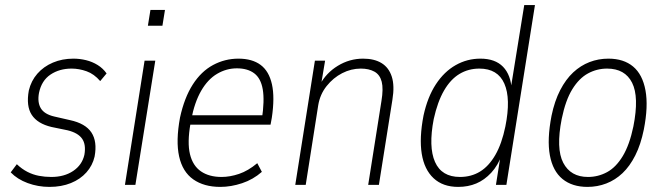

<svg xmlns="http://www.w3.org/2000/svg" viewBox="-20 -725 2602 753"><path d="M174 8Q129 8 88.5 -7Q48 -22 22 -49L46 -81Q66 -62 87.5 -51Q109 -40 132.5 -35.5Q156 -31 181 -31Q232 -31 267 -54.5Q302 -78 311 -118Q318 -158 302 -181Q286 -204 245 -214L182 -227Q127 -240 104.5 -274.5Q82 -309 93 -370Q102 -408 126.5 -436Q151 -464 187.5 -479.5Q224 -495 268 -495Q293 -495 317.5 -489Q342 -483 363 -470Q384 -457 398 -437L373 -407Q349 -435 319.5 -445.5Q290 -456 261 -456Q213 -456 178 -432.5Q143 -409 133 -361Q126 -324 140 -300.5Q154 -277 193 -268L254 -254Q315 -241 338.5 -205.5Q362 -170 351 -111Q343 -76 319 -49Q295 -22 258 -7Q221 8 174 8Z M560 -624 570 -686H627L617 -624ZM470 0 547 -487H589L511 0Z M844 8Q780 8 738 -21.5Q696 -51 682.5 -111.5Q669 -172 686 -264Q703 -342 736 -393.5Q769 -445 815.5 -470Q862 -495 915 -495Q969 -495 1002 -470.5Q1035 -446 1046.5 -394.5Q1058 -343 1046 -263L1041 -236H712L718 -273H1025L1007 -257Q1018 -331 1010.5 -374.5Q1003 -418 977 -437.5Q951 -457 909 -457Q868 -457 831.5 -435.5Q795 -414 769 -369Q743 -324 730 -256L727 -240Q714 -166 725 -120.5Q736 -75 768 -53Q800 -31 849 -31Q882 -31 917.5 -43Q953 -55 989 -85L1007 -51Q973 -21 929.5 -6.5Q886 8 844 8Z M1138 0 1215 -487H1255L1239 -392H1234Q1259 -439 1305 -467Q1351 -495 1404 -495Q1448 -495 1476.5 -477.5Q1505 -460 1516.5 -424.5Q1528 -389 1519 -334L1466 0H1424L1476 -329Q1484 -377 1477 -404.5Q1470 -432 1448.5 -444Q1427 -456 1395 -456Q1357 -456 1322 -438Q1287 -420 1261 -387.5Q1235 -355 1228 -312L1179 0Z M1777 8Q1717 8 1680.5 -26Q1644 -60 1634 -122Q1624 -184 1641 -272Q1657 -345 1689.5 -394.5Q1722 -444 1767 -469.5Q1812 -495 1864 -495Q1922 -495 1953 -463Q1984 -431 1987 -371H1982L2036 -705H2078L1966 0H1925L1944 -120H1949Q1933 -76 1906.5 -47.5Q1880 -19 1848 -5.5Q1816 8 1777 8ZM1784 -31Q1828 -31 1862.5 -52Q1897 -73 1922.5 -117Q1948 -161 1962 -229Q1984 -338 1958 -397Q1932 -456 1860 -456Q1817 -456 1782 -435Q1747 -414 1721.5 -370Q1696 -326 1681 -258Q1660 -149 1686 -90Q1712 -31 1784 -31Z M2284 8Q2224 8 2186 -23Q2148 -54 2136.5 -116Q2125 -178 2143 -271Q2155 -329 2177 -371.5Q2199 -414 2228 -441Q2257 -468 2292 -481.5Q2327 -495 2366 -495Q2426 -495 2463 -464Q2500 -433 2511.5 -370.5Q2523 -308 2505 -217Q2493 -158 2471.5 -115.5Q2450 -73 2421.5 -46Q2393 -19 2358 -5.5Q2323 8 2284 8ZM2286 -31Q2326 -31 2361 -50Q2396 -69 2422.5 -113Q2449 -157 2464 -229Q2487 -345 2459 -400.5Q2431 -456 2361 -456Q2321 -456 2286 -437Q2251 -418 2224.5 -375Q2198 -332 2183 -259Q2160 -142 2189 -86.5Q2218 -31 2286 -31Z"/></svg>

Font: Nunito Sans 10pt Condensed ExtraLight
Style: Italic
Weight: 250
Width: 3
Italic angle: -9°
Designer: Vernon Adams
Foundry: Vernon Adams
Version: Version 3.101;gftools[0.9.27]